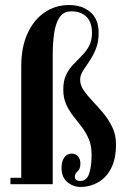

<svg xmlns="http://www.w3.org/2000/svg" viewBox="-20 -732 518 763"><path d="M300.5 11Q271 11 247.8 -8.2Q224.5 -27.5 224.5 -65Q224.5 -90 235.2 -105.8Q246 -121.5 265 -121.5Q281 -121.5 290.2 -110.5Q299.5 -99.5 299.5 -81.5Q299.5 -61 288.5 -51.5Q277.5 -42 277.5 -29.5Q277.5 -13 299.5 -13Q324.5 -13 334.2 -41.8Q344 -70.5 344 -117Q344 -153 332.8 -179.5Q321.5 -206 304.8 -227.8Q288 -249.5 271.2 -270.8Q254.5 -292 243 -317.2Q231.5 -342.5 231.5 -376.5Q231.5 -411.5 243 -435Q254.5 -458.5 271.5 -476.2Q288.5 -494 305.5 -511Q322.5 -528 334 -549.2Q345.5 -570.5 345.5 -601.5Q345.5 -644.5 323 -665.8Q300.5 -687 264 -687Q232.5 -687 216.5 -662.8Q200.5 -638.5 195 -598.8Q189.5 -559 189.5 -512.5V0H21.5V-25.5H64.5V-470Q64.5 -544 89 -598.2Q113.5 -652.5 156.5 -682.2Q199.5 -712 254.5 -712Q306.5 -712 339.2 -683.8Q372 -655.5 372 -602Q372 -565 361 -537.8Q350 -510.5 335.5 -489.5Q321 -468.5 309.8 -450.8Q298.5 -433 298.5 -415Q298.5 -393 313 -372.2Q327.5 -351.5 348.8 -329.2Q370 -307 391 -281.8Q412 -256.5 426.5 -226.2Q441 -196 441 -158.5Q441 -100 421.2 -62.5Q401.5 -25 369.2 -7Q337 11 300.5 11Z"/></svg>

Font: Imbue 50pt
Style: Bold
Weight: 700
Designer: Tyler Finck
Foundry: Etcetera Type Company
Version: Version 1.102; ttfautohint (v1.8.3)